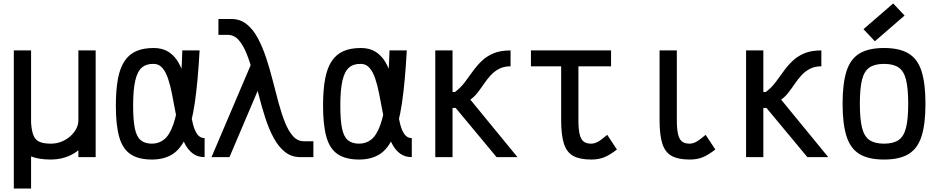

<svg xmlns="http://www.w3.org/2000/svg" viewBox="-20 -910 5440 1112"><path d="M60 182V-618H160V-199Q163 -152 174 -125.5Q185 -99 209 -88.5Q233 -78 275 -78Q306 -78 334.5 -89Q363 -100 385.5 -119.5Q408 -139 421 -163Q434 -187 434 -214V-618H534V0H434V-40Q414 -23 389 -11Q364 1 335 7.5Q306 14 275 14Q240 14 211.5 9.5Q183 5 160 -4V182Z M1165 -110V0Q1123 0 1094.5 -22.5Q1066 -45 1047.5 -83.5Q1029 -122 1016.5 -170Q1004 -218 994.5 -269.5Q985 -321 975.5 -369Q966 -417 953 -455.5Q940 -494 920 -517Q900 -540 870 -540Q828 -541 802 -519Q776 -497 763.5 -444Q751 -391 751 -298Q751 -214 761 -166Q771 -118 795 -98Q819 -78 860 -78Q901 -78 931.5 -103Q962 -128 983.5 -188.5Q1005 -249 1018 -353.5Q1031 -458 1036 -618H1136Q1126 -435 1108 -313Q1090 -191 1058.5 -119Q1027 -47 978.5 -16.5Q930 14 860 14Q782 14 736 -17Q690 -48 670.5 -116.5Q651 -185 651 -298Q651 -389 663 -453Q675 -517 701.5 -556.5Q728 -596 769.5 -614Q811 -632 870 -632Q921 -632 955.5 -610Q990 -588 1012 -550.5Q1034 -513 1047 -467Q1060 -421 1067.5 -371Q1075 -321 1081.5 -275Q1088 -229 1097.5 -191.5Q1107 -154 1123 -132Q1139 -110 1165 -110Z M1720 0Q1668 0 1630.5 -30Q1593 -60 1565.5 -110.5Q1538 -161 1517.5 -224Q1497 -287 1480 -354Q1463 -421 1446 -484Q1429 -547 1409 -597.5Q1389 -648 1362.5 -678Q1336 -708 1300 -708H1245V-800H1320Q1371 -800 1408.5 -770Q1446 -740 1473 -689.5Q1500 -639 1521 -576Q1542 -513 1559 -446Q1576 -379 1593 -316Q1610 -253 1630 -202.5Q1650 -152 1676.5 -122Q1703 -92 1740 -92H1795V0ZM1205 0 1466 -613 1509 -470 1309 0Z M2365 -110V0Q2323 0 2294.5 -22.5Q2266 -45 2247.5 -83.5Q2229 -122 2216.5 -170Q2204 -218 2194.5 -269.5Q2185 -321 2175.5 -369Q2166 -417 2153 -455.5Q2140 -494 2120 -517Q2100 -540 2070 -540Q2028 -541 2002 -519Q1976 -497 1963.5 -444Q1951 -391 1951 -298Q1951 -214 1961 -166Q1971 -118 1995 -98Q2019 -78 2060 -78Q2101 -78 2131.5 -103Q2162 -128 2183.5 -188.5Q2205 -249 2218 -353.5Q2231 -458 2236 -618H2336Q2326 -435 2308 -313Q2290 -191 2258.5 -119Q2227 -47 2178.5 -16.5Q2130 14 2060 14Q1982 14 1936 -17Q1890 -48 1870.5 -116.5Q1851 -185 1851 -298Q1851 -389 1863 -453Q1875 -517 1901.5 -556.5Q1928 -596 1969.5 -614Q2011 -632 2070 -632Q2121 -632 2155.5 -610Q2190 -588 2212 -550.5Q2234 -513 2247 -467Q2260 -421 2267.5 -371Q2275 -321 2281.5 -275Q2288 -229 2297.5 -191.5Q2307 -154 2323 -132Q2339 -110 2365 -110Z M2501 0V-618H2601V-377H2615Q2647 -401 2671 -432.5Q2695 -464 2718 -496.5Q2741 -529 2769.5 -556.5Q2798 -584 2838 -601Q2878 -618 2937 -618V-526Q2899 -526 2871 -511.5Q2843 -497 2822 -474Q2801 -451 2783 -424.5Q2765 -398 2746 -373.5Q2727 -349 2704 -333L2977 0H2856L2619 -285H2601V0Z M3404 14Q3338 14 3300 -7Q3262 -28 3246 -78Q3230 -128 3230 -214V-588H3330V-214Q3330 -163 3337 -133Q3344 -103 3360 -90.5Q3376 -78 3404 -78Q3423 -78 3443 -89Q3463 -100 3497 -129L3553 -44Q3510 -11 3478 1.5Q3446 14 3404 14ZM3055 -526V-618H3519V-526Z M3974 14Q3908 14 3870 -7Q3832 -28 3816 -78Q3800 -128 3800 -214V-618H3900V-214Q3900 -163 3907 -133Q3914 -103 3930 -90.5Q3946 -78 3974 -78Q3993 -78 4013 -89Q4033 -100 4067 -129L4123 -44Q4080 -11 4048 1.5Q4016 14 3974 14Z M4301 0V-618H4401V-377H4415Q4447 -401 4471 -432.5Q4495 -464 4518 -496.5Q4541 -529 4569.5 -556.5Q4598 -584 4638 -601Q4678 -618 4737 -618V-526Q4699 -526 4671 -511.5Q4643 -497 4622 -474Q4601 -451 4583 -424.5Q4565 -398 4546 -373.5Q4527 -349 4504 -333L4777 0H4656L4419 -285H4401V0Z M5100 14Q5010 14 4957.5 -18Q4905 -50 4882.5 -121.5Q4860 -193 4860 -309Q4860 -426 4882.5 -497Q4905 -568 4957.5 -600Q5010 -632 5100 -632Q5190 -632 5242.5 -600Q5295 -568 5317.5 -497Q5340 -426 5340 -309Q5340 -193 5317.5 -121.5Q5295 -50 5242.5 -18Q5190 14 5100 14ZM5100 -78Q5154 -78 5184.5 -99Q5215 -120 5227.5 -170.5Q5240 -221 5240 -309Q5240 -398 5227.5 -448Q5215 -498 5184.5 -519Q5154 -540 5100 -540Q5046 -540 5015.5 -519Q4985 -498 4972.5 -448Q4960 -398 4960 -309Q4960 -221 4972.5 -170.5Q4985 -120 5015.5 -99Q5046 -78 5100 -78ZM5047 -671 4981 -741 5153 -890 5219 -820Z"/></svg>

Font: Victor Mono Thin
Style: Regular
Weight: 100
Monospace: yes
Designer: Rune Bjørnerås
Version: Version 1.561;gftools[0.9.30]